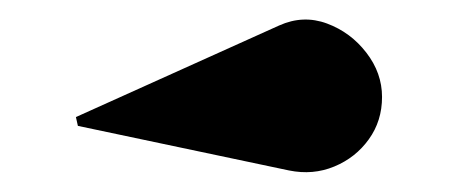

<svg xmlns="http://www.w3.org/2000/svg" viewBox="-20 -854 464 196"><path d="M275 -680 59.5 -725.5 57.5 -734.5 265 -828Q289.5 -839 313.8 -830Q338 -821 354 -800.2Q370 -779.5 370 -755Q370 -730.5 356.5 -711.8Q343 -693 321.2 -684Q299.5 -675 275 -680Z"/></svg>

Font: Bodoni* 24pt Fatface
Style: Regular
Weight: 900
Version: Version 2.3